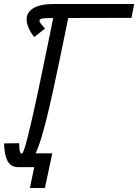

<svg xmlns="http://www.w3.org/2000/svg" viewBox="-30 -820 689 958"><path d="M119 118 141 14H64L115 -55H231L194 118ZM-9.5 -104.5 65.5 -105.5Q66.5 -71 70 -62Q73.5 -53 77.5 -53Q82.5 -53 89.5 -71.8Q96.5 -90.5 108.5 -137.5Q120.5 -184.5 139.2 -268.8Q158 -353 185 -483.5Q212 -614 250 -800H325Q290 -628.5 263.2 -500.8Q236.5 -373 215.8 -283.2Q195 -193.5 177.2 -135.2Q159.5 -77 142.5 -44.5Q125.5 -12 106.2 1Q87 14 62.5 14Q23 14 7 -18Q-9 -50 -9.5 -104.5ZM639.5 -800 626 -731 226.5 -730Q193.5 -730 180.2 -727.5Q167 -725 167 -717Q167 -711 173.5 -702.2Q180 -693.5 194.5 -677.5L141 -635Q123.5 -656.5 113.2 -679.8Q103 -703 103 -723.5Q103 -760 138 -780Q173 -800 236.5 -800Z"/></svg>

Font: Victor Mono Thin
Style: Italic
Weight: 100
Italic angle: -12°
Monospace: yes
Designer: Rune Bjørnerås
Version: Version 1.561;gftools[0.9.30]